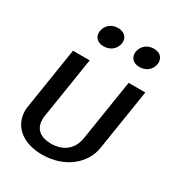

<svg xmlns="http://www.w3.org/2000/svg" viewBox="-173 -815 864 939"><g transform="rotate(30 258.5 -345.5)"><path d="M149.2 -650C148.3 -646.7 148.3 -643.3 148.3 -640C148.3 -610.8 170 -593.3 201.7 -593.3C236.7 -593.3 266.7 -615 272.5 -650C273.3 -653.3 273.3 -656.7 273.3 -660C273.3 -689.2 250.8 -706.7 219.2 -706.7C184.2 -706.7 155 -685 149.2 -650ZM351.7 -650C350.8 -646.7 350.8 -643.3 350.8 -640C350.8 -610.8 372.5 -593.3 404.2 -593.3C439.2 -593.3 468.3 -615 474.2 -650C475 -653.3 475 -656.7 475 -660C475 -689.2 453.3 -706.7 421.7 -706.7C386.7 -706.7 357.5 -685 351.7 -650ZM29.2 -155.8C27.5 -146.7 26.7 -137.5 26.7 -129.2C26.7 -45.8 91.7 15.8 205.8 15.8C331.7 15.8 422.5 -60 437.5 -155.8L491.7 -500H397.5L343.3 -155.8C331.7 -84.2 279.2 -52.5 216.7 -52.5C160.8 -52.5 121.7 -77.5 121.7 -133.3C121.7 -140 121.7 -147.5 123.3 -155.8L177.5 -500H83.3Z"/></g></svg>

Font: Boon Medium
Style: Italic
Weight: 500
Italic angle: -9°
Designer: Sungsit Sawaiwan
Foundry: FontUni
Version: Version 3.0